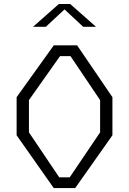

<svg xmlns="http://www.w3.org/2000/svg" viewBox="-20 -962 660 982"><path d="M65 -270V-465L255 -730H374.5L555 -465V-270L364.5 0H255ZM336.5 -55 492 -285V-450L340.5 -675H287L128 -450V-285L283 -55ZM281 -941.5H339L471 -825H405.5L296 -927H324L214.5 -825H149Z"/></svg>

Font: Monaspace Krypton Var ExLight
Style: Regular
Weight: 200
Designer: Riley Cran and the Lettermatic Team
Version: Version 1.200 (Monaspace Krypton Var)